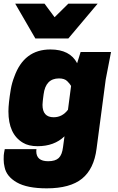

<svg xmlns="http://www.w3.org/2000/svg" viewBox="-40 -814 645 1048"><path d="M333 -604H153L43 -794H203L258 -720L333 -794H493ZM215 214Q108 214 51.5 181.5Q-5 149 -15 98Q-20 78 -20 56Q-20 43 -19.5 34Q-19 25 -14 0H159L158 11Q158 66 223 66Q262 66 280.5 48.5Q299 31 304 -11L312 -70Q256 -16 165 -16Q116 -16 85 -35Q6 -82 6 -206Q6 -249 19 -327Q25 -362 38 -395Q91 -544 235 -544Q342 -544 381 -469L400 -530H566L537 -380L487 -2Q473 108 408 161Q343 214 215 214ZM253 -174Q300 -174 331 -215L348 -345Q342 -356 327 -371Q312 -386 282 -386Q209 -386 198 -299Q196 -283 195 -276Q194 -269 193.5 -262Q193 -255 192 -242Q192 -174 253 -174Z"/></svg>

Font: Tanohe Sans ExtraBold
Style: Italic
Weight: 800
Designer: Village Type and Design LLC & Cristiano Sobral
Foundry: Cooper Hewitt Smithsonian Design Museum
Version: Version 1.00;September 29, 2021;FontCreator 13.0.0.2655 64-b